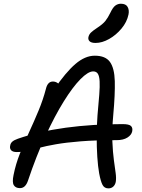

<svg xmlns="http://www.w3.org/2000/svg" viewBox="-20 -1010 766 1039"><path d="M566.6 9.4Q544.8 9.4 534.8 -9.5Q524.8 -28.4 516.6 -72Q510 -108.2 506.5 -161.3Q503 -214.4 503.3 -273.5Q503.6 -332.6 507.6 -386Q513.6 -451.4 517.1 -497Q520.6 -542.6 519.1 -570.2Q517.6 -597.8 509.6 -610.7Q501.6 -623.6 484.2 -623.6Q456.8 -623.6 415.2 -581.4Q373.6 -539.2 325 -461.1Q276.4 -383 226.3 -274.4Q176.2 -165.8 131.6 -33Q125 -13 114.2 -2.5Q103.4 8 88 8Q64.6 8 54.8 -7.7Q45 -23.4 53.4 -63.2Q64.8 -121 87.6 -178.6Q110.4 -236.2 137.4 -294.6Q164.4 -353 188.8 -411.8Q213.2 -470.6 228.6 -529.6Q233 -548.4 242.3 -558.6Q251.6 -568.8 266.2 -568.8Q280.2 -568.8 291.8 -560.7Q303.4 -552.6 310.2 -535.6L272 -525.4Q335.4 -618.6 387.9 -663.6Q440.4 -708.6 492.8 -708.6Q550.6 -708.6 574.9 -675Q599.2 -641.4 601.2 -571Q603.2 -500.6 593 -389Q585.4 -305.8 588 -245.7Q590.6 -185.6 596.2 -144Q601.8 -102.4 605.8 -74.1Q609.8 -45.8 606.4 -25.4Q602.8 -8.8 592.3 0.3Q581.8 9.4 566.6 9.4ZM70.8 -187.2Q48.8 -187.2 40.1 -197.2Q31.4 -207.2 35.2 -222.4Q37 -235 46.6 -243.5Q56.2 -252 77.2 -259.4Q193 -299.6 336.5 -319Q480 -338.4 643.2 -338.4Q678.2 -338.4 688.7 -328.3Q699.2 -318.2 695.4 -299.2Q691.4 -279.4 669.3 -265.5Q647.2 -251.6 611 -251.6Q496.2 -251.6 416.4 -245.2Q336.6 -238.8 282.6 -229.3Q228.6 -219.8 191.4 -209.9Q154.2 -200 126.5 -193.6Q98.8 -187.2 70.8 -187.2ZM497 -777.6Q474.6 -777.6 465.2 -786.4Q455.8 -795.2 458.4 -809Q461.6 -823.6 472.4 -834Q483.2 -844.4 506 -859.4Q536.4 -879.4 550.1 -896.5Q563.8 -913.6 577.4 -941.6Q591 -970.4 604.5 -980.1Q618 -989.8 634 -989.8Q660.8 -989.8 670.5 -972.7Q680.2 -955.6 675.4 -931.6Q667 -890.8 637.6 -855.5Q608.2 -820.2 570.3 -798.9Q532.4 -777.6 497 -777.6Z"/></svg>

Font: Shantell Sans Light
Style: Italic
Weight: 300
Italic angle: -11°
Designer: Stephen Nixon, Anya Danilova, Shantell Martin
Foundry: Arrow Type
Version: Version 1.008;[ac192a2d6]